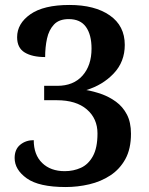

<svg xmlns="http://www.w3.org/2000/svg" viewBox="-20 -744 599 774"><path d="M245 10Q137 10 88 -25Q39 -60 39 -107Q39 -142 61.5 -160.5Q84 -179 116 -179Q116 -120 150 -87Q184 -54 241 -54Q276 -54 306 -67.5Q336 -81 354.5 -114.5Q373 -148 373 -206Q373 -266 330 -303Q287 -340 209 -340H158V-398H211Q276 -398 312.5 -439Q349 -480 349 -548Q349 -604 326.5 -635.5Q304 -667 257 -667Q218 -667 197.5 -645Q177 -623 169.5 -588.5Q162 -554 162 -514Q110 -514 79.5 -532.5Q49 -551 49 -594Q49 -649 102.5 -686.5Q156 -724 260 -724Q362 -724 422.5 -682Q483 -640 483 -563Q483 -495 438.5 -448Q394 -401 328 -381Q357 -376 388.5 -365Q420 -354 447.5 -334Q475 -314 491.5 -282.5Q508 -251 508 -205Q508 -144 485.5 -103Q463 -62 425 -37Q387 -12 340 -1Q293 10 245 10Z"/></svg>

Font: Noto Serif NP Hmong SemiBold
Style: Regular
Weight: 600
Designer: Dalton Maag Ltd
Foundry: Dalton Maag Ltd
Version: Version 1.001; ttfautohint (v1.8.4.7-5d5b)